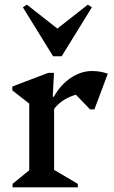

<svg xmlns="http://www.w3.org/2000/svg" viewBox="-20 -800 489 820"><path d="M33.6 0V-14.7L120.9 -86L104.9 -58V-389.5L147.9 -323.8L32.7 -413.9V-430.5L185.8 -488.7H210.6L205.2 -387H211.1V-56.3L196 -83.4L312.4 -14.7V0ZM202.8 -322.3 196.1 -387H210.2Q238.2 -437.9 282.2 -467.3Q326.2 -496.7 373.2 -496.7Q408.9 -496.7 440.4 -485.2L383.1 -332.7H364.7L272.9 -428L361.3 -402.8Q310.1 -402.8 267.9 -381.4Q225.6 -360.1 202.8 -322.3ZM94.8 -780.1 231 -673.3H219L355.2 -780.1L372.4 -768.8L243.4 -559.6H206.7L77.7 -768.8Z"/></svg>

Font: Platypi Light
Style: Regular
Weight: 300
Designer: David Sargent
Foundry: Bolt Cutter Type
Version: Version 1.200